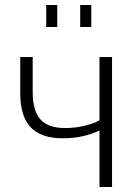

<svg xmlns="http://www.w3.org/2000/svg" viewBox="-20 -748 546 768"><path d="M165 -640.1V-728H209V-640.1ZM300.8 -640.1V-728H345.2V-640.1ZM377.9 0V-226.1Q312.5 -194.8 231.9 -194.8Q144.5 -194.8 102.8 -238.8Q61 -282.7 61 -375V-520H110.8V-380.9Q110.8 -304.7 141.8 -270.3Q172.9 -235.8 240.2 -235.8Q278.8 -235.8 317.1 -244.6Q355.5 -253.4 377.9 -267.1V-520H428.2V0Z"/></svg>

Font: Rawline Light
Style: Regular
Weight: 300
Designer: Matt McInerney, Pablo Impallari, Rodrigo Fuenzalida
Foundry: Matt McInerney, Pablo Impallari, Rodrigo Fuenzalida
Version: Version 4.020;PS 004.020;hotconv 1.0.88;makeotf.lib2.5.64775